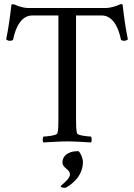

<svg xmlns="http://www.w3.org/2000/svg" viewBox="-20 -684 646 926"><path d="M494.1 -645.5H112.3C96.7 -645.5 69.3 -653.3 57.6 -659.2C51.8 -662.1 41 -665 35.2 -662.1C28.3 -602.5 20.5 -545.9 9.8 -494.1C12.7 -491.2 20.5 -486.3 29.3 -487.3C34.2 -487.3 41 -489.3 43 -492.2C56.6 -560.5 86.9 -609.4 135.7 -609.4H261.7V-113.3C261.7 -84 261.7 -56.6 256.8 -41C253.9 -30.3 201.2 -25.4 189.5 -25.4C185.5 -20.5 184.6 -2 189.5 2.9C229.5 1 266.6 -2 304.7 -2C342.8 -2 378.9 1 418.9 2.9C423.8 -2 422.9 -20.5 418.9 -25.4C407.2 -25.4 354.5 -30.3 351.6 -41C346.7 -56.6 346.7 -84 346.7 -113.3V-609.4H470.7C519.5 -609.4 549.8 -560.5 563.5 -492.2C565.4 -489.3 572.3 -487.3 577.1 -487.3C585.9 -486.3 593.8 -491.2 596.7 -494.1C585.9 -545.9 578.1 -602.5 571.3 -662.1C565.4 -665 562.5 -665 552.7 -660.2C541 -654.3 509.8 -645.5 494.1 -645.5ZM281.2 98.6C281.2 127.9 317.4 130.9 317.4 157.2C317.4 180.7 272.5 210 272.5 214.8C272.5 217.8 279.3 221.7 292 221.7C295.9 221.7 298.8 220.7 299.8 219.7C329.1 203.1 379.9 164.1 379.9 96.7C379.9 81.1 370.1 54.7 358.4 44.9C299.8 44.9 281.2 74.2 281.2 98.6Z"/></svg>

Font: Crimson
Style: Roman
Weight: 400
Version: Version 0.2